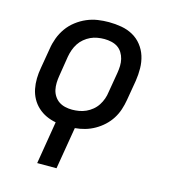

<svg xmlns="http://www.w3.org/2000/svg" viewBox="-110 -617 821 922"><g transform="rotate(15 300.0 -156.5)"><path d="M160 215 195 3Q169 -2 146.5 -12.5Q124 -23 105.5 -40Q87 -57 75 -79Q63 -101 58 -126Q53 -151 53.5 -177.5Q54 -204 59 -231L76 -331Q80 -358 90 -385Q100 -412 117 -436Q134 -460 158 -478.5Q182 -497 209 -508.5Q236 -520 263.5 -524Q291 -528 318 -528Q350 -528 381 -522.5Q412 -517 438 -502.5Q464 -488 482.5 -464.5Q501 -441 510 -412.5Q519 -384 519.5 -352.5Q520 -321 515 -289L498 -189Q494 -165 486 -140.5Q478 -116 464 -94Q450 -72 430.5 -54Q411 -36 388 -23Q365 -10 340.5 -3Q316 4 291 6L256 215ZM255 -76Q272 -76 289.5 -79Q307 -82 323.5 -89.5Q340 -97 354.5 -109Q369 -121 379 -136.5Q389 -152 395 -169Q401 -186 403 -203L420 -303Q423 -321 423.5 -338.5Q424 -356 420 -372.5Q416 -389 407 -403.5Q398 -418 384.5 -427Q371 -436 353.5 -440Q336 -444 318 -444Q301 -444 283.5 -441Q266 -438 250 -430.5Q234 -423 219.5 -411Q205 -399 195 -383.5Q185 -368 179 -351Q173 -334 170 -317L154 -217Q151 -199 150.5 -181.5Q150 -164 153.5 -147.5Q157 -131 166.5 -116.5Q176 -102 189.5 -93Q203 -84 220 -80Q237 -76 255 -76Z"/></g></svg>

Font: Iosevka Medium Extended
Style: Italic
Weight: 500
Width: 7
Italic angle: -9°
Monospace: yes
Designer: Belleve Invis
Foundry: Belleve Invis
Version: Version 32.5.0; ttfautohint (v1.8.4)